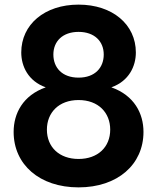

<svg xmlns="http://www.w3.org/2000/svg" viewBox="-20 -797 680 831"><path d="M320 14C489 14 601 -85 601 -226C601 -306 561 -384 462 -419C538 -446 568 -510 568 -570C568 -691 467 -777 320 -777C173 -777 72 -691 72 -570C72 -510 102 -446 178 -419C79 -384 39 -306 39 -226C39 -85 151 14 320 14ZM183 -236C183 -309 234 -364 320 -364C406 -364 457 -309 457 -236C457 -160 403 -109 320 -109C237 -109 183 -160 183 -236ZM211 -561C211 -618 251 -659 320 -659C389 -659 429 -618 429 -561C429 -504 391 -461 320 -461C249 -461 211 -504 211 -561Z"/></svg>

Font: Swile Sans
Style: Bold
Weight: 700
Designer: Lord
Foundry: Lord
Version: Version 1.477;FEAKit 1.0